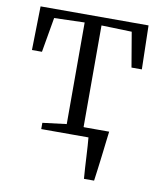

<svg xmlns="http://www.w3.org/2000/svg" viewBox="-80 -586 697 831"><g transform="rotate(10 268.5 -171.0)"><path d="M345.5 180Q343.5 156.5 342 131.5Q340.5 106.5 339.2 82.2Q338 58 336.5 36.5Q335 15 333.5 -1L295.5 -40H417.5Q415 -19 412.2 3Q409.5 25 407 47.5Q404.5 70 401.5 92.5Q398.5 115 395.8 137Q393 159 390 180ZM126 0V-27.5L231 -40.5V-487L97.5 -483L71 -330H27L31 -522.5H505.5L510 -330H464.5L438.5 -483L305 -487V-40.5L410.5 -27.5V0Z"/></g></svg>

Font: Merriweather 96pt Light
Style: Regular
Weight: 300
Version: Version 2.100